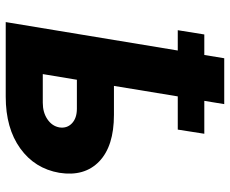

<svg xmlns="http://www.w3.org/2000/svg" viewBox="-88 -736 823 688"><g transform="rotate(90 324.0 -391.5)"><path d="M458.8 -711.6 443.9 -616.5H324.9L287.3 -387.8H391Q503.2 -387.8 558.1 -334.9Q612.9 -282 598.7 -192.1Q583.5 -104 511.2 -52Q438.9 0 326 0H58.6L160.5 -616.5H87.7L103 -711.6H176.5L188.2 -783H352.6L340.9 -711.6ZM265.3 -255 245 -132.8H347.7Q382.5 -132.8 407 -149.5Q431.5 -166.2 436.1 -192.5Q440 -219.8 421.3 -237.4Q402.7 -255 369 -255Z"/></g></svg>

Font: Inter UI Extra Bold
Style: Italic
Weight: 800
Italic angle: 9.39999°
Designer: Rasmus Andersson
Foundry: rsms
Version: 3.2;8d6f07862